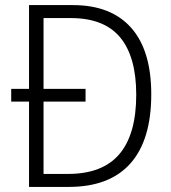

<svg xmlns="http://www.w3.org/2000/svg" viewBox="-20 -734 673 754"><path d="M266 -714Q416 -714 495 -625Q574 -536 574 -364Q574 -184 492 -92Q410 0 250 0H94V-335H24V-385H94V-714ZM258 -663H151V-385H316V-335H151V-51H247Q383 -51 449 -129Q515 -207 515 -362Q515 -511 452 -587Q389 -663 258 -663Z"/></svg>

Font: Noto Sans Sinhala UI SemiCondensed Light
Style: Regular
Weight: 300
Width: 4
Designer: Jelle Bosma - Monotype Design Team
Foundry: Monotype Imaging Inc.
Version: Version 2.006; ttfautohint (v1.8.4.7-5d5b)